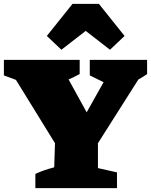

<svg xmlns="http://www.w3.org/2000/svg" viewBox="-55 -968 777 988"><path d="M127 0V-73Q150 -84 173.5 -92Q197 -100 224 -107L228 -231L27 -557L-35 -580V-660H355V-587Q327 -572 298 -559L391 -390L478 -545L407 -580V-660H702V-587Q680 -571 657 -559L449 -231V-103L547 -81V0ZM454 -948 586 -783 511 -712 386 -809 261 -712 186 -783 318 -948Z"/></svg>

Font: Piazzolla SC Black
Style: Regular
Weight: 900
Designer: Juan Pablo del Peral
Foundry: Huerta Tipografica
Version: Version 1.330